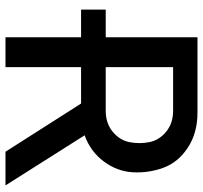

<svg xmlns="http://www.w3.org/2000/svg" viewBox="-40 -701 741 701"><g transform="rotate(90 330.5 -350.5)"><path d="M385 -366Q430 -366 461 -391.5Q492 -417 499 -453Q506 -489 499 -525Q492 -561 461 -586.5Q430 -612 385 -612H225V-366ZM15 -276V-366H116V-701H391Q466 -701 519.5 -665.5Q573 -630 592.5 -576.5Q612 -523 609 -465.5Q606 -408 569.5 -359Q533 -310 474 -289L657 0H534L358 -276H225V0H116V-276Z"/></g></svg>

Font: LT Superior Semi-bold
Style: Regular
Weight: 600
Designer: Daniel Lyons
Foundry: LyonsType
Version: Version 1.0